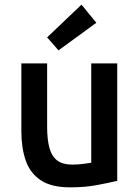

<svg xmlns="http://www.w3.org/2000/svg" viewBox="-20 -795 600 827"><path d="M282 12Q201 12 155 -19Q109 -50 90.5 -104.5Q72 -159 72 -229V-522H183V-249Q183 -192 193.5 -156Q204 -120 227.5 -103Q251 -86 291 -86Q314 -86 338 -89Q362 -92 373 -94V-522H485V-16Q451 -8 399 2Q347 12 282 12ZM232 -578 183 -634 331 -775 395 -697Z"/></svg>

Font: Ubuntu Sans Mono Medium
Style: Regular
Weight: 500
Monospace: yes
Designer: Dalton Maag Ltd
Foundry: Dalton Maag Ltd
Version: Version 1.006